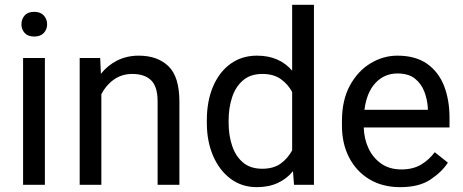

<svg xmlns="http://www.w3.org/2000/svg" viewBox="-20 -770 1930 800"><path d="M69.3 -668.5Q69.3 -690.4 82.8 -705.6Q96.2 -720.7 122.6 -720.7Q148.4 -720.7 162.4 -705.6Q176.3 -690.4 176.3 -668.5Q176.3 -647.5 162.4 -632.6Q148.4 -617.7 122.6 -617.7Q96.2 -617.7 82.8 -632.6Q69.3 -647.5 69.3 -668.5ZM167 -528.3V0H76.2V-528.3Z M531.2 -461.9Q487.8 -461.9 454.6 -438.5Q421.4 -415 402.3 -377.4V0H312V-528.3H397.5L400.4 -462.4Q428.7 -498 468.8 -518.1Q508.8 -538.1 558.1 -538.1Q636.2 -538.1 681.9 -494.1Q727.5 -450.2 727.5 -346.2V0H636.7V-347.2Q636.7 -409.2 609.6 -435.5Q582.5 -461.9 531.2 -461.9Z M841.8 -258.3V-268.6Q841.8 -349.1 867.9 -409.9Q894 -470.7 940.9 -504.4Q987.8 -538.1 1050.8 -538.1Q1098.6 -538.1 1135 -522Q1171.4 -505.9 1197.3 -475.6V-750H1288.1V0H1205.1L1200.7 -56.6Q1174.8 -24.9 1137.2 -7.6Q1099.6 9.8 1049.8 9.8Q987.8 9.8 940.9 -25.1Q894 -60.1 867.9 -120.6Q841.8 -181.2 841.8 -258.3ZM932.6 -268.6V-258.3Q932.6 -206.1 947.3 -162.4Q961.9 -118.7 992.7 -92.8Q1023.4 -66.9 1072.3 -66.9Q1119.6 -66.9 1149.4 -88.4Q1179.2 -109.9 1197.3 -143.6V-386.7Q1179.7 -419.4 1149.7 -440.7Q1119.6 -461.9 1073.2 -461.9Q1023.9 -461.9 992.9 -435.5Q961.9 -409.2 947.3 -365.2Q932.6 -321.3 932.6 -268.6Z M1647.5 9.8Q1573.7 9.8 1519.3 -22.9Q1464.8 -55.7 1434.8 -113.5Q1404.8 -171.4 1404.8 -245.6V-266.1Q1404.8 -352.5 1437.7 -413.3Q1470.7 -474.1 1523.7 -506.1Q1576.7 -538.1 1635.7 -538.1Q1711.4 -538.1 1759.5 -504.2Q1807.6 -470.2 1830.3 -411.9Q1853 -353.5 1853 -279.3V-238.8H1495.6Q1497.1 -190.4 1516.1 -150.6Q1535.2 -110.8 1569.6 -87.4Q1604 -64 1652.3 -64Q1700.2 -64 1733.4 -83.5Q1766.6 -103 1791.5 -135.7L1846.2 -92.3Q1820.8 -53.2 1773.4 -21.7Q1726.1 9.8 1647.5 9.8ZM1635.7 -463.9Q1582 -463.9 1544.9 -424.8Q1507.8 -385.7 1498.5 -312.5H1762.7V-319.3Q1760.7 -354.5 1748.3 -387.7Q1735.8 -420.9 1709 -442.4Q1682.1 -463.9 1635.7 -463.9Z"/></svg>

Font: Vazirmatn FD
Style: Regular
Weight: 400
Designer: Saber Rastikerdar
Foundry: Saber Rastikerdar
Version: Version 33.001